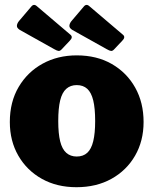

<svg xmlns="http://www.w3.org/2000/svg" viewBox="-20 -771 640 801"><path d="M299 10Q217 10 154.5 -25Q92 -60 56.5 -121.5Q21 -183 21 -262Q21 -346 58 -408.5Q95 -471 158 -505.5Q221 -540 300 -540Q384 -540 446.5 -504Q509 -468 544 -405.5Q579 -343 579 -262Q579 -183 543.5 -121.5Q508 -60 445 -25Q382 10 299 10ZM300 -118Q327 -118 344 -133.5Q361 -149 369 -182Q377 -215 377 -266Q377 -319 369 -352Q361 -385 344 -400.5Q327 -416 300 -416Q274 -416 256.5 -400.5Q239 -385 231 -352Q223 -319 223 -266Q223 -214 231 -181.5Q239 -149 256.5 -133.5Q274 -118 300 -118ZM110 -743Q121 -757 134 -745L274 -626Q286 -616 271 -601L238 -566Q231 -558 224.5 -558.5Q218 -559 206 -566L63 -646Q50 -654 50.5 -663.5Q51 -673 59 -683ZM329 -743Q340 -757 353 -745L493 -626Q505 -616 490 -601L457 -566Q450 -558 443.5 -558.5Q437 -559 425 -566L282 -646Q269 -654 269.5 -663.5Q270 -673 278 -683Z"/></svg>

Font: Libre Franklin Black
Style: Regular
Weight: 900
Designer: Pablo Impallari, Rodrigo Fuenzalida, Nhung Nguyen
Foundry: Impallari Type
Version: Version 3.000